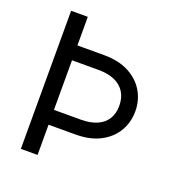

<svg xmlns="http://www.w3.org/2000/svg" viewBox="-131 -838 892 950"><g transform="rotate(20 315.0 -363.5)"><path d="M82.5 -727.1H170.4V0H82.5ZM123.5 -576.7H311Q388.7 -576.7 442.1 -548.3Q495.6 -520 523.4 -472.7Q551.3 -425.3 551.3 -367.7Q551.3 -310.1 523.4 -262.7Q495.6 -215.3 442.1 -187.3Q388.7 -159.2 311 -159.2H123.5V-237.3H311Q361.3 -237.3 396.2 -252.4Q431.2 -267.6 449.2 -296.4Q467.3 -325.2 467.3 -366.7Q467.3 -407.7 449.2 -437.3Q431.2 -466.8 396.2 -482.7Q361.3 -498.5 311 -498.5H123.5Z"/></g></svg>

Font: Sahel VF Regular
Style: Regular
Weight: 400
Foundry: Saber Rastikerdar (saber.rastikerdar@gmail.com)
Version: Version 3.4.0